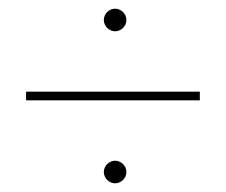

<svg xmlns="http://www.w3.org/2000/svg" viewBox="-20 -541 520 442"><path d="M245 -521C231 -521 219 -509 219 -495C219 -481 231 -469 245 -469C259 -469 271 -481 271 -495C271 -509 259 -521 245 -521ZM40 -330V-310H440V-330ZM245 -171C231 -171 219 -159 219 -145C219 -131 231 -119 245 -119C259 -119 271 -131 271 -145C271 -159 259 -171 245 -171Z"/></svg>

Font: Montserrat Thin
Style: Regular
Weight: 250
Designer: Julieta Ulanovsky
Foundry: Julieta Ulanovsky
Version: Version 4.000